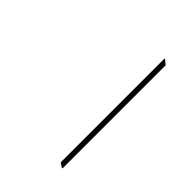

<svg xmlns="http://www.w3.org/2000/svg" viewBox="-186 -699 796 796"><g transform="rotate(45 212.0 -301.0)"><path d="M323 10 303 -3V-612H306L326 -595V9Z"/></g></svg>

Font: Noto Serif Bengali SemiCondensed Thin
Style: Regular
Weight: 100
Width: 4
Designer: Juan Bruce, Universal Thirst, Indian Type Foundry and the Monotype Design Team.
Foundry: Monotype Imaging Inc.
Version: Version 2.003; ttfautohint (v1.8.4.7-5d5b)